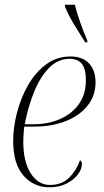

<svg xmlns="http://www.w3.org/2000/svg" viewBox="-20 -786 440 816"><path d="M190 10Q123 10 79.5 -40Q36 -90 36 -187Q36 -244 52 -306.5Q68 -369 99 -423.5Q130 -478 175.5 -512Q221 -546 280 -546Q330 -546 358 -517Q386 -488 386 -436Q386 -378 351 -335.5Q316 -293 257.5 -270.5Q199 -248 126 -248H83Q82 -241 80.5 -220.5Q79 -200 79 -183Q79 -99 110.5 -49.5Q142 0 192 0Q243 0 274 -31Q305 -62 320 -105Q328 -101 328 -88Q328 -67 311 -44.5Q294 -22 263 -6Q232 10 190 10ZM122 -258Q187 -258 237.5 -281Q288 -304 316.5 -345.5Q345 -387 345 -444Q345 -493 328 -514.5Q311 -536 275 -536Q227 -536 189.5 -498.5Q152 -461 126 -398Q100 -335 85 -258ZM342 -606Q316 -648 294 -683.5Q272 -719 256 -758V-766H298Q305 -737 319.5 -695Q334 -653 351 -614V-606Z"/></svg>

Font: Noto Serif Display SemiCondensed ExtraLight
Style: Italic
Weight: 200
Width: 4
Italic angle: -12°
Designer: Monotype Design Team
Foundry: Monotype Imaging Inc.
Version: Version 2.009